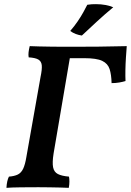

<svg xmlns="http://www.w3.org/2000/svg" viewBox="-20 -901 630 924"><path d="M11 3Q13 -32 23 -51Q49 -53 65.5 -61Q82 -69 91.5 -89Q101 -109 107 -146L175 -530Q183 -568 181 -587Q179 -606 164.5 -614.5Q150 -623 118 -625Q116 -636 117.5 -649.5Q119 -663 123 -679Q142 -678 169 -677.5Q196 -677 224.5 -676.5Q253 -676 281 -676Q309 -676 330 -676Q400 -676 451.5 -676.5Q503 -677 537 -678Q571 -679 590 -679Q588 -654 586 -623.5Q584 -593 583.5 -563.5Q583 -534 584 -511Q571 -507 554 -504Q537 -501 517 -501Q516 -542 507.5 -568.5Q499 -595 472 -608Q445 -621 386 -621H316L238 -163Q231 -119 235.5 -96Q240 -73 258.5 -63.5Q277 -54 312 -51Q314 -41 314 -27Q314 -13 311 3Q295 2 270.5 1.5Q246 1 218.5 0.5Q191 0 165 0Q125 0 80 0.5Q35 1 11 3ZM374 -730Q359 -732 344.5 -737.5Q330 -743 318 -752Q338 -775 354 -798.5Q370 -822 381.5 -843Q393 -864 400 -878Q411 -880 421.5 -880.5Q432 -881 442 -881Q466 -881 487.5 -877Q509 -873 525 -866Q485 -833 446 -797Q407 -761 374 -730Z"/></svg>

Font: Vollkorn SemiBold
Style: Italic
Weight: 600
Italic angle: -11°
Designer: Friedrich Althausen
Foundry: Friedrich Althausen
Version: Version 5.000